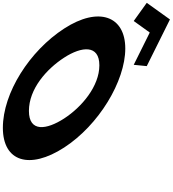

<svg xmlns="http://www.w3.org/2000/svg" viewBox="-377 -1239 1207 1341"><g transform="rotate(90 226.5 -568.5)"><path d="M-424.2 -990 -297.3 -899 -216.8 -1011 8.7 -899 17.8 -990 -308.2 -1152ZM-244.5 -413C-88.4 -172 204.7 15 448.7 15C685.7 15 742.6 -172 586.5 -413C430.4 -654 123.9 -840 -105.1 -840C-332.1 -840 -400.6 -654 -244.5 -413ZM-41.5 -413C-121.2 -536 -132.8 -659 12.2 -659C158.2 -659 303.8 -536 383.5 -413C463.2 -290 480.8 -167 330.8 -167C176.8 -167 38.2 -290 -41.5 -413Z"/></g></svg>

Font: Hussar
Style: BdOpOblSeven
Weight: 700
Foundry: Cannot Into Space Fonts
Version: Version 2.00